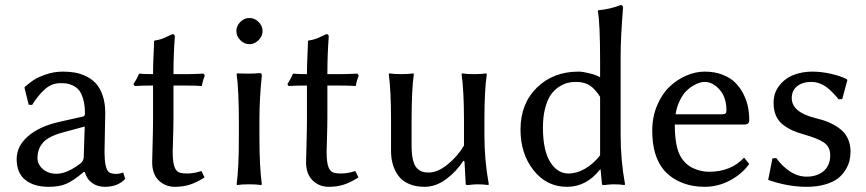

<svg xmlns="http://www.w3.org/2000/svg" viewBox="-20 -718 3375 748"><path d="M310.1 -225.1 225.1 -202.1Q169.4 -187 147.7 -162.6Q126 -138.2 126 -102.1Q126 -77.6 147 -59.3Q168 -41 200.2 -41Q240.2 -41 292 -80.1Q306.2 -90.8 306.2 -106ZM310.1 -47.9H306.2Q265.6 -13.7 238.3 -2Q210.9 9.8 169.9 9.8Q111.8 9.8 78.4 -17.3Q44.9 -44.4 44.9 -98.1Q44.9 -148.9 89.4 -187.5Q133.3 -225.6 210.9 -243.2L304.2 -264.2Q311 -266.6 311 -275.9Q311 -308.1 304.2 -331.3Q297.4 -354.5 288.1 -366.2Q278.8 -377.9 264.2 -384.8Q249.5 -391.6 239.3 -392.8Q229 -394 214.8 -394Q182.1 -394 155.8 -371.1Q129.4 -348.1 105 -309.1L91.8 -310.1L75.2 -377L78.1 -380.9Q96.2 -396 111.1 -406.2Q126 -416.5 158 -427.7Q189.9 -439 225.1 -439Q250 -439 271.7 -435.3Q293.5 -431.6 315.9 -420.7Q338.4 -409.7 354.2 -392.3Q370.1 -375 380.1 -345.5Q390.1 -315.9 390.1 -276.9Q390.1 -273.4 388.7 -208Q387.2 -142.6 387.2 -126Q387.2 -63 403.8 -47.9Q412.6 -40.5 433.1 -40.5Q445.3 -40.5 460 -45.9L467.8 -21Q439 9.8 388.2 9.8Q359.9 9.8 339.1 -4.9Q318.4 -19.5 310.1 -47.9Z M576.2 -429.2Q576.2 -460.9 578.1 -500.5Q580.1 -540 580.1 -557.1L582 -560.1Q596.7 -562 607.7 -565.7Q618.7 -569.3 631.6 -575.7Q644.5 -582 651.9 -585Q661.1 -585 661.1 -575.2Q655.8 -504.4 655.8 -429.2H703.1Q713.4 -429.2 726.3 -429.4Q739.3 -429.7 753.2 -430.4Q767.1 -431.2 772.9 -431.2L777.8 -423.8Q770 -404.3 766.1 -382.8Q748.5 -384.8 693.8 -384.8H655.8V-258.8Q655.8 -225.1 654.3 -181.2Q652.8 -137.2 652.8 -126Q652.8 -85 660.4 -65.9Q668 -46.9 686 -43.9Q724.6 -38.1 764.6 -51.8L776.9 -26.9Q745.6 -6.8 719.2 1.5Q692.9 9.8 661.1 9.8Q624 9.8 598.4 -15.1Q572.8 -40 572.8 -85.9Q572.8 -97.2 574.5 -155.8Q576.2 -214.4 576.2 -248V-384.8Q527.8 -384.8 504.9 -382.8L500 -390.1Q513.2 -410.6 522 -431.2Q538.1 -429.2 576.2 -429.2Z M916.3 -561.5Q900.9 -577.1 900.9 -597.2Q900.9 -617.2 916.3 -632.6Q931.6 -647.9 951.7 -647.9Q971.7 -647.9 987.3 -632.6Q1002.9 -617.2 1002.9 -597.2Q1002.9 -577.1 987.3 -561.5Q971.7 -545.9 951.7 -545.9Q931.6 -545.9 916.3 -561.5ZM910.6 -234.9Q910.6 -369.6 901.9 -429.2L903.8 -432.1Q918.9 -431.2 946.8 -431.2Q974.6 -431.2 990.7 -433.1Q996.6 -433.1 998.3 -431.2Q1000 -429.2 1000 -422.9Q990.7 -333.5 990.7 -251V-180.2Q990.7 -71.8 1000 0L997.6 2.9Q979 0 950.7 0Q922.4 0 903.8 2.9L901.9 0Q910.6 -64.9 910.6 -180.2Z M1175.8 -429.2Q1175.8 -460.9 1177.7 -500.5Q1179.7 -540 1179.7 -557.1L1181.6 -560.1Q1196.3 -562 1207.3 -565.7Q1218.3 -569.3 1231.2 -575.7Q1244.1 -582 1251.5 -585Q1260.7 -585 1260.7 -575.2Q1255.4 -504.4 1255.4 -429.2H1302.7Q1313 -429.2 1325.9 -429.4Q1338.9 -429.7 1352.8 -430.4Q1366.7 -431.2 1372.6 -431.2L1377.4 -423.8Q1369.6 -404.3 1365.7 -382.8Q1348.1 -384.8 1293.5 -384.8H1255.4V-258.8Q1255.4 -225.1 1253.9 -181.2Q1252.4 -137.2 1252.4 -126Q1252.4 -85 1260 -65.9Q1267.6 -46.9 1285.6 -43.9Q1324.2 -38.1 1364.3 -51.8L1376.5 -26.9Q1345.2 -6.8 1318.8 1.5Q1292.5 9.8 1260.7 9.8Q1223.6 9.8 1198 -15.1Q1172.4 -40 1172.4 -85.9Q1172.4 -97.2 1174.1 -155.8Q1175.8 -214.4 1175.8 -248V-384.8Q1127.4 -384.8 1104.5 -382.8L1099.6 -390.1Q1112.8 -410.6 1121.6 -431.2Q1137.7 -429.2 1175.8 -429.2Z M1785.6 -91.8Q1757.8 -49.3 1717.8 -19.8Q1677.7 9.8 1634.3 9.8Q1598.6 9.8 1572.3 -2Q1545.9 -13.7 1531.5 -33.9Q1517.1 -54.2 1510.3 -77.9Q1503.4 -101.6 1503.4 -128.9V-249Q1503.4 -364.7 1494.6 -429.2L1496.6 -432.1Q1515.1 -429.2 1543.5 -429.2Q1571.8 -429.2 1590.3 -432.1L1592.3 -429.2Q1583.5 -369.1 1583.5 -249V-149.9Q1583.5 -116.7 1588.9 -94.7Q1594.2 -72.8 1604.5 -62.7Q1614.7 -52.7 1625 -49.3Q1635.3 -45.9 1650.4 -45.9Q1685.1 -45.9 1724.1 -77.6Q1763.2 -109.4 1787.6 -150.9V-249Q1787.6 -361.3 1778.3 -429.2L1780.3 -432.1Q1798.3 -429.2 1827.6 -429.2Q1856 -429.2 1874.5 -432.1L1876.5 -429.2Q1867.2 -366.2 1867.2 -249V-191.9Q1867.2 -93.8 1884.3 0L1882.3 2.9Q1862.8 0 1837.9 0Q1829.6 0 1803.2 2.9Q1794.4 2.9 1794.4 0L1789.6 -88.9Z M2317.9 -112.8V-340.8Q2298.8 -371.1 2277.8 -385Q2256.8 -398.9 2223.1 -398.9Q2206.5 -398.9 2190.9 -395Q2175.3 -391.1 2157.2 -379.4Q2139.2 -367.7 2126 -348.9Q2112.8 -330.1 2104 -297.1Q2095.2 -264.2 2095.2 -221.2Q2095.2 -132.3 2123.3 -87.2Q2151.4 -42 2194.8 -42Q2226.1 -42 2258.5 -60.3Q2291 -78.6 2317.9 -112.8ZM2317.9 -58.1Q2265.1 9.8 2189 9.8Q2109.4 9.8 2058.6 -54.7Q2007.8 -119.1 2007.8 -212.9Q2007.8 -314 2071.5 -376.5Q2135.3 -439 2233.9 -439Q2250 -439 2275.9 -432.6Q2301.8 -426.3 2317.9 -417V-481.9Q2317.9 -627 2309.1 -674.8L2311 -678.2Q2355 -681.6 2397.9 -698.2Q2407.2 -698.2 2407.2 -688Q2397.9 -571.3 2397.9 -500V-191.9Q2397.9 -93.8 2415 0L2413.1 2.9Q2393.6 0 2368.7 0Q2360.4 0 2334 2.9Q2325.2 2.9 2325.2 0L2319.8 -58.1Z M2611.8 -272.9H2795.9Q2810.1 -272.9 2810.1 -287.1Q2810.1 -339.4 2783.2 -369.1Q2756.3 -398.9 2725.6 -398.9Q2717.3 -398.9 2706.5 -396Q2695.8 -393.1 2680.7 -384.3Q2665.5 -375.5 2652.6 -362.3Q2639.6 -349.1 2628.2 -325.7Q2616.7 -302.2 2611.8 -272.9ZM2878.9 -104 2898.9 -79.1Q2869.6 -39.1 2823.2 -14.6Q2776.9 9.8 2724.6 9.8Q2674.3 9.8 2633.3 -7.8Q2592.3 -24.9 2565.9 -56.2Q2521 -109.9 2521 -209Q2521 -261.7 2539.6 -306.4Q2558.1 -351.1 2587.6 -379.4Q2617.2 -407.7 2653.3 -423.3Q2689.5 -439 2725.6 -439Q2763.7 -439 2794.2 -427.2Q2824.7 -415.5 2843.8 -396.7Q2862.8 -377.9 2875.7 -352.8Q2888.7 -327.6 2893.8 -302.2Q2898.9 -276.9 2898.9 -250Q2898.9 -232.9 2880.9 -232.9H2608.9Q2608.9 -144.5 2632.8 -106Q2651.4 -75.7 2681.2 -62.5Q2711.4 -48.8 2741.7 -48.8Q2828.1 -48.8 2878.9 -104Z M2989.3 -101.1 3004.4 -102.1Q3026.9 -70.3 3057.9 -50Q3088.9 -29.8 3122.6 -29.8Q3163.6 -29.8 3189 -51.8Q3214.4 -73.7 3214.4 -112.8Q3214.4 -146 3189.5 -163.1Q3166 -178.7 3113.3 -193.8Q3087.4 -201.2 3068.8 -209.2Q3050.3 -217.3 3031.7 -231.2Q3013.2 -245.1 3003.4 -266.6Q2993.7 -288.1 2993.7 -316.9Q2993.7 -356.4 3016.4 -385Q3039.1 -413.6 3072.5 -426.3Q3106 -439 3144.5 -439Q3180.7 -439 3218.5 -430.2Q3256.3 -421.4 3279.3 -409.2L3281.2 -405.8L3261.2 -332L3247.6 -331.1Q3219.2 -364.3 3202.1 -377Q3172.4 -398.9 3140.6 -398.9Q3106.9 -398.9 3085.7 -382.3Q3064.5 -365.7 3064.5 -335.9Q3064.5 -280.8 3157.2 -257.8Q3186.5 -251 3208.7 -241.5Q3231 -231.9 3251.2 -217Q3271.5 -202.1 3282.5 -179.2Q3293.5 -156.2 3293.5 -127Q3293.5 -108.9 3289.3 -91.6Q3285.2 -74.2 3273.4 -55.2Q3261.7 -36.1 3243.4 -22.2Q3225.1 -8.3 3194.1 0.7Q3163.1 9.8 3123.5 9.8Q3049.3 9.8 2972.7 -17.1Z"/></svg>

Font: Linux Biolinum G
Style: Regular
Weight: 400
Designer: Philipp H. Poll
Foundry: Philipp H. Poll
Version: Version 1.1.0 ; ttfautohint (v1.6)